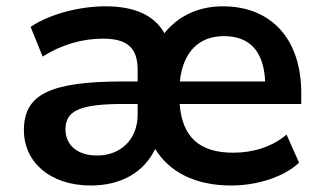

<svg xmlns="http://www.w3.org/2000/svg" viewBox="-20 -569 1003 600"><path d="M263.7 10.7C358.9 10.7 430.2 -30.8 464.8 -103.5C509.8 -30.8 590.8 10.7 702.6 10.7C781.7 10.7 865.2 -14.6 914.6 -60.5L875.5 -148.4C829.1 -108.9 768.6 -91.8 709 -91.8C605.5 -91.8 549.3 -138.7 541.5 -244.1H921.4V-278.3C921.4 -445.8 829.1 -549.3 675.8 -549.3C601.1 -549.3 537.1 -519.5 493.7 -465.3C462.4 -521 400.9 -549.3 309.6 -549.3C226.6 -549.3 132.3 -523.9 75.7 -484.9L113.3 -392.1C171.9 -429.7 237.8 -448.2 301.3 -448.2C376.5 -448.2 410.2 -420.9 410.2 -350.1V-314.5H366.2C132.8 -314.5 54.7 -272.5 54.7 -162.1C54.7 -63.5 135.3 10.7 263.7 10.7ZM679.7 -456.1C759.3 -456.1 804.2 -410.2 808.6 -314.5H542C551.8 -407.7 602.5 -456.1 679.7 -456.1ZM283.2 -83C222.2 -83 184.6 -115.2 184.6 -165C184.6 -222.7 228.5 -244.1 366.7 -244.1H410.2V-211.4C410.2 -132.3 356.4 -83 283.2 -83Z"/></svg>

Font: Winston SemiBold
Style: Regular
Weight: 600
Designer: Vernon Adams, Kim Jin-seong, David Berlow, Cristiano Sobral
Foundry: The Winston Project Authors
Version: Version 3.004